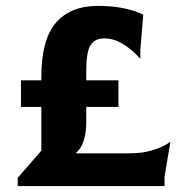

<svg xmlns="http://www.w3.org/2000/svg" viewBox="-20 -630 617 650"><path d="M557 -151 537 -31V0H40V-28L120 -120V-268H51V-358H120V-370Q120 -495 169 -552.5Q218 -610 311 -610Q357 -610 391 -603.5Q425 -597 445 -589Q465 -581 465 -580L455 -460V-430Q455 -432 436 -450.5Q417 -469 390 -484.5Q363 -500 333 -500Q301 -500 286.5 -477Q272 -454 272 -390V-358H381V-268H272V-220Q272 -181 264.5 -157.5Q257 -134 247.5 -123Q238 -112 238 -114V-111H417Q460 -111 491 -120Q522 -129 539.5 -139Q557 -149 557 -151Z"/></svg>

Font: Red Rose Bold
Style: Regular
Weight: 700
Designer: jaikishan Patel
Version: Version 1.000